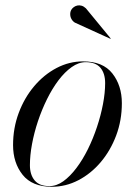

<svg xmlns="http://www.w3.org/2000/svg" viewBox="-20 -705 522 735"><path d="M178.5 10Q103 10 66.5 -36Q30 -82 30 -149.5Q30 -215 51.8 -273Q73.5 -331 111 -375.2Q148.5 -419.5 196.8 -444.8Q245 -470 298 -470Q374 -470 410.2 -423.8Q446.5 -377.5 446.5 -310Q446.5 -244.5 424.8 -186.5Q403 -128.5 365.5 -84.2Q328 -40 279.8 -15Q231.5 10 178.5 10ZM169 7.5Q196.5 7.5 222.5 -11.2Q248.5 -30 272.5 -61.8Q296.5 -93.5 316.5 -134Q336.5 -174.5 351.2 -218.8Q366 -263 374.2 -306.5Q382.5 -350 382.5 -387Q382.5 -424 364.5 -445.5Q346.5 -467 308 -467Q281 -467 254.5 -448.2Q228 -429.5 204 -397.8Q180 -366 160 -325.5Q140 -285 125.2 -240.8Q110.5 -196.5 102.5 -153.2Q94.5 -110 94.5 -72.5Q94.5 -36 112.8 -14.2Q131 7.5 169 7.5ZM402.5 -556.5 266.5 -618.5Q258.5 -623.5 253.8 -631.8Q249 -640 248.8 -649.8Q248.5 -659.5 253 -667.5Q256.5 -673.5 262.8 -678Q269 -682.5 276.8 -684Q284.5 -685.5 292.8 -683Q301 -680.5 309 -673L404 -557.5Z"/></svg>

Font: Bodoni Moda 72pt
Style: Italic
Weight: 400
Italic angle: -13°
Designer: Owen Earl
Foundry: indestructible type
Version: Version 2.005